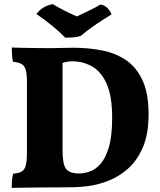

<svg xmlns="http://www.w3.org/2000/svg" viewBox="-20 -910 777 933"><path d="M37 3Q37 -17 38.5 -35Q40 -53 44 -66Q71 -68 85.5 -76.5Q100 -85 105.5 -107.5Q111 -130 111 -174V-506Q111 -548 105.5 -569Q100 -590 85.5 -598.5Q71 -607 43 -610Q40 -623 38.5 -643.5Q37 -664 37 -679Q58 -678 90.5 -677.5Q123 -677 159 -676.5Q195 -676 228 -676Q251 -676 278 -677Q305 -678 337 -678Q408 -678 473.5 -665.5Q539 -653 590.5 -619Q642 -585 672 -521Q702 -457 702 -355Q702 -258 674 -193.5Q646 -129 601.5 -90Q557 -51 506.5 -31.5Q456 -12 410 -6Q364 0 333 0Q306 0 263.5 0.5Q221 1 175.5 1Q130 1 92 2Q54 3 37 3ZM365 -67Q388 -67 416 -76.5Q444 -86 468.5 -113.5Q493 -141 509 -195Q525 -249 525 -338Q525 -445 497.5 -504.5Q470 -564 426 -588Q382 -612 333 -612Q305 -612 284 -604V-178Q284 -113 300.5 -90Q317 -67 365 -67ZM297 -727Q244 -782 157 -842Q171 -860 189 -872Q207 -884 236 -890Q261 -875 292.5 -859Q324 -843 353 -830Q377 -841 411 -857.5Q445 -874 468 -888Q489 -885 503 -870Q517 -855 522 -840Q484 -817 443.5 -789.5Q403 -762 373 -736Q356 -730 336.5 -728.5Q317 -727 297 -727Z"/></svg>

Font: Vollkorn ExtraBold
Style: Regular
Weight: 800
Designer: Friedrich Althausen
Foundry: Friedrich Althausen
Version: Version 5.000; ttfautohint (v1.8.3)